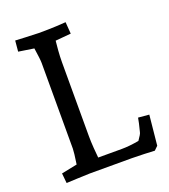

<svg xmlns="http://www.w3.org/2000/svg" viewBox="-132 -805 798 906"><g transform="rotate(-20 267.0 -352.5)"><path d="M221.2 -538.1V-167Q221.2 -140.1 223.6 -107.7Q226.1 -75.2 228 -57.1H346.2Q384.3 -57.1 433.1 -65.9Q453.1 -93.8 454.1 -103Q466.3 -149.9 469.2 -169.9L523.9 -165L508.8 -14.2L490.2 3.9Q475.1 2.9 438.5 1.5Q401.9 0 376 0H165Q138.2 1 100.6 2.4Q63 3.9 46.9 4.9L42 -44.9L121.1 -61Q129.9 -120.1 129.9 -137.2V-567.9Q129.9 -585.9 121.1 -644L43.9 -655.8L48.8 -710Q64 -709 101.1 -707.5Q138.2 -706.1 165 -705.1Q214.8 -705.1 253.4 -707Q292 -709 301.8 -710L306.2 -650.9L228 -644Q226.1 -627 223.6 -596.4Q221.2 -565.9 221.2 -538.1Z"/></g></svg>

Font: Sura
Style: Regular
Weight: 400
Designer: Carolina Giovagnoli
Foundry: Huerta Tipografica
Version: Version 1.003;PS 001.002;hotconv 1.0.70;makeotf.lib2.5.58329